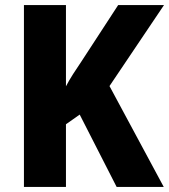

<svg xmlns="http://www.w3.org/2000/svg" viewBox="-20 -734 664 754"><path d="M623 0 410 -396 624 -714H444L300 -493C277 -459 255 -426 239 -395V-714H74V0H239V-246L293 -284L438 0Z"/></svg>

Font: Noto Sans Lao SemiCondensed ExtraBold
Style: Regular
Weight: 800
Width: 4
Designer: Monotype Design Team
Foundry: Monotype Imaging Inc.
Version: Version 2.003